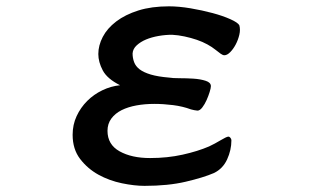

<svg xmlns="http://www.w3.org/2000/svg" viewBox="-20 -528 1040 613"><path d="M744.1 -447.3Q748 -433.6 744.1 -417Q740.2 -400.4 732.4 -385.7Q724.6 -371.1 714.8 -361.3Q705.1 -351.6 696.3 -351.6Q691.4 -351.6 684.6 -356.4Q677.7 -361.3 668 -369.1Q657.2 -377.9 642.1 -386.2Q627 -394.5 608.4 -400.9Q589.8 -407.2 569.3 -411.6Q548.8 -416 529.3 -417Q507.8 -417 485.8 -413.1Q463.9 -409.2 446.3 -401.9Q428.7 -394.5 416.5 -383.3Q404.3 -372.1 403.3 -357.4Q403.3 -342.8 408.2 -329.6Q413.1 -316.4 425.8 -306.6Q438.5 -296.9 461.4 -290Q484.4 -283.2 519.5 -280.3Q531.2 -278.3 553.2 -278.3Q575.2 -278.3 597.7 -276.9Q620.1 -275.4 636.7 -270Q653.3 -264.6 653.3 -252.9Q653.3 -247.1 649.4 -234.4Q645.5 -221.7 639.6 -208.5Q633.8 -195.3 626 -185.1Q618.2 -174.8 610.4 -174.8Q607.4 -174.8 600.1 -176.3Q592.8 -177.7 589.8 -178.7Q563.5 -188.5 532.7 -192.4Q502 -196.3 472.7 -196.3Q442.4 -196.3 415.5 -191.4Q388.7 -186.5 368.2 -176.3Q347.7 -166 335.4 -149.4Q323.2 -132.8 323.2 -110.4Q323.2 -66.4 361.8 -44.9Q400.4 -23.4 459 -23.4Q514.6 -23.4 563 -34.2Q611.3 -44.9 647.5 -60.5Q656.2 -64.5 666 -69.8Q675.8 -75.2 684.1 -80.1Q692.4 -85 699.2 -88.4Q706.1 -91.8 709 -91.8Q712.9 -91.8 715.8 -87.9Q718.8 -84 718.8 -80.1Q718.8 -48.8 705.1 -19Q691.4 10.7 663.1 24.4Q628.9 39.1 572.8 52.2Q516.6 65.4 441.4 65.4Q409.2 65.4 369.1 57.1Q329.1 48.8 294.4 29.8Q259.8 10.7 235.8 -20.5Q211.9 -51.8 211.9 -97.7Q211.9 -129.9 224.6 -157.2Q237.3 -184.6 258.3 -205.6Q279.3 -226.6 306.6 -239.7Q334 -252.9 363.3 -255.9Q322.3 -276.4 308.1 -303.2Q293.9 -330.1 293.9 -355.5Q293.9 -382.8 308.1 -410.2Q322.3 -437.5 351.1 -459.5Q379.9 -481.4 421.9 -494.6Q463.9 -507.8 519.5 -507.8Q550.8 -507.8 588.4 -501.5Q626 -495.1 658.7 -486.3Q691.4 -477.5 715.3 -466.8Q739.3 -456.1 744.1 -447.3Z"/></svg>

Font: JasonHandwriting1
Style: Regular
Weight: 400
Version: Version 1.48.20